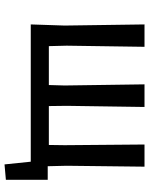

<svg xmlns="http://www.w3.org/2000/svg" viewBox="75 -618 659 849"><g transform="rotate(90 404.5 -193.5)"><path d="M715 -75H775V110L707 116L695 0H88L93 -150L88 -503H187L182 -159L184 -80H356L358 -150L353 -503H453L448 -159L449 -80H621L622 -150L619 -503H717L713 -159Z"/></g></svg>

Font: Alegreya Sans SC Medium
Style: Regular
Weight: 500
Designer: Juan Pablo del Peral
Foundry: Huerta Tipografica
Version: Version 2.001;PS 002.001;hotconv 1.0.88;makeotf.lib2.5.64775